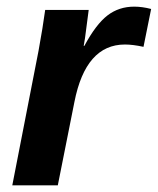

<svg xmlns="http://www.w3.org/2000/svg" viewBox="-20 -558 475 578"><path d="M435 -531 412 -417Q380 -424 356 -424Q238 -424 204 -251L154 0H17L96 -405Q109 -476 116 -528H247L236 -444L232 -420H234Q269 -485 303.5 -511.5Q338 -538 384 -538Q408 -538 435 -531Z"/></svg>

Font: Libra Sans
Style: Bold Italic
Weight: 700
Italic angle: -12°
Foundry: Context Ltd
Version: Version 1.002